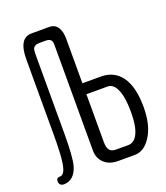

<svg xmlns="http://www.w3.org/2000/svg" viewBox="-131 -778 762 884"><g transform="rotate(-20 250.0 -336.0)"><path d="M369.1 -51.8H309.6Q286.1 -51.8 277.3 -65.4Q268.6 -77.1 268.6 -104.5V-337.9H372.1Q401.4 -337.9 417 -300.8Q433.6 -263.7 433.6 -190.4Q433.6 -117.2 414.1 -82Q397.5 -51.8 369.1 -51.8ZM127 -687.5Q94.7 -687.5 79.1 -661.1Q63.5 -634.8 63.5 -582V-223.6Q63.5 -121.1 57.6 -83Q49.8 -23.4 25.4 -23.4Q4.9 -23.4 6.8 -3.9Q8.8 16.6 31.2 16.6Q83 14.6 100.6 -48.8Q111.3 -90.8 111.3 -202.1V-591.8Q111.3 -611.3 115.2 -620.1Q123 -633.8 145.5 -633.8H176.8Q194.3 -633.8 201.2 -626Q208 -619.1 208 -603.5V-85Q208 -44.9 234.4 -21.5Q259.8 1 299.8 1H381.8Q427.7 1 460 -47.9Q496.1 -101.6 496.1 -192.4Q496.1 -291 460 -341.8Q423.8 -391.6 359.4 -391.6H268.6V-609.4Q268.6 -643.6 256.8 -663.1Q243.2 -687.5 213.9 -687.5Z"/></g></svg>

Font: GulimChe
Style: Regular
Weight: 400
Monospace: yes
Version: Version 2.21